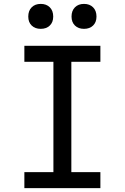

<svg xmlns="http://www.w3.org/2000/svg" viewBox="-20 -965 640 985"><path d="M105 0V-82H254V-648H105V-730H495V-648H346V-82H495V0ZM411 -817Q382 -817 364.5 -834Q347 -851 347 -880Q347 -910 364.5 -927.5Q382 -945 411 -945Q440 -945 457.5 -927.5Q475 -910 475 -880Q475 -851 457.5 -834Q440 -817 411 -817ZM189 -817Q160 -817 142.5 -834Q125 -851 125 -880Q125 -910 142.5 -927.5Q160 -945 189 -945Q218 -945 235.5 -927.5Q253 -910 253 -880Q253 -851 235.5 -834Q218 -817 189 -817Z"/></svg>

Font: JetBrainsMono NFM
Style: Regular
Weight: 400
Monospace: yes
Designer: Philipp Nurullin, Konstantin Bulenkov
Foundry: JetBrains
Version: Version 2.304; ttfautohint (v1.8.4.7-5d5b);Nerd Fonts 3.3.0